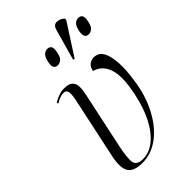

<svg xmlns="http://www.w3.org/2000/svg" viewBox="-245 -884 974 974"><g transform="rotate(-45 242.0 -397.0)"><path d="M169 10Q107 10 88 -21.5Q69 -53 85 -127L154 -451Q162 -488 159 -506.5Q156 -525 136 -525Q112 -525 80 -505L77 -514Q97 -526 116.5 -532.5Q136 -539 155 -539Q188 -539 202 -525.5Q216 -512 216.5 -489Q217 -466 210 -435L147 -140Q130 -61 135.5 -31.5Q141 -2 184 -2Q234 -2 277 -40Q320 -78 351 -148Q382 -218 396 -314Q404 -374 395.5 -412Q387 -450 367 -470.5Q347 -491 321 -497Q325 -521 339.5 -532.5Q354 -544 372 -544Q406 -544 422.5 -514.5Q439 -485 442 -434Q445 -383 435 -318Q422 -222 383.5 -148Q345 -74 289.5 -32Q234 10 169 10ZM299 -607 290 -609 337 -776Q345 -805 368.5 -804Q392 -803 409 -785L407 -775ZM215 -644Q201 -644 194 -654.5Q187 -665 193 -693Q199 -720 210.5 -730.5Q222 -741 236 -741Q251 -741 258 -730.5Q265 -720 259 -693Q254 -665 242 -654.5Q230 -644 215 -644ZM438 -644Q423 -644 416.5 -654.5Q410 -665 415 -693Q421 -720 432.5 -730.5Q444 -741 459 -741Q473 -741 480 -730.5Q487 -720 481 -693Q476 -665 464 -654.5Q452 -644 438 -644Z"/></g></svg>

Font: Noto Serif Display ExtraCondensed Light
Style: Italic
Weight: 300
Width: 2
Italic angle: -12°
Designer: Monotype Design Team
Foundry: Monotype Imaging Inc.
Version: Version 2.009